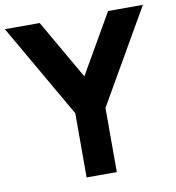

<svg xmlns="http://www.w3.org/2000/svg" viewBox="-83 -824 823 899"><g transform="rotate(-10 328.0 -375.0)"><path d="M490.7 -750H656.2L399.9 -305.2V0H256.3V-305.2L0 -750H165.5L328.1 -467.8Z"/></g></svg>

Font: Manrope3 ExtraBold
Style: Bold
Weight: 800
Width: 4
Designer: Mikhail Sharanda
Foundry: Mikhail Sharanda
Version: Version 3.000;PS 003.000;hotconv 1.0.88;makeotf.lib2.5.64775